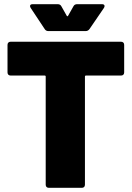

<svg xmlns="http://www.w3.org/2000/svg" viewBox="-20 -900 631 920"><path d="M575 -685V-553Q575 -546 571 -542Q567 -538 560 -538H392Q387 -538 387 -533V-15Q387 -8 383 -4Q379 0 372 0H214Q207 0 203 -4Q199 -8 199 -15V-533Q199 -538 194 -538H31Q24 -538 20 -542Q16 -546 16 -553V-685Q16 -692 20 -696Q24 -700 31 -700H560Q567 -700 571 -696Q575 -692 575 -685ZM124 -871Q124 -880 137 -880H256Q269 -880 274 -870L300 -824Q303 -820 306 -824L332 -870Q337 -880 350 -880H468Q481 -880 481 -871Q481 -867 478 -862L409 -761Q402 -751 390 -751H212Q200 -751 194 -761L127 -862Q124 -867 124 -871Z"/></svg>

Font: Barlow Black
Style: Regular
Weight: 900
Designer: Jeremy Tribby
Foundry: Tribby Type
Version: Version 1.422